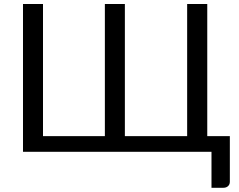

<svg xmlns="http://www.w3.org/2000/svg" viewBox="-20 -736 1161 931"><path d="M1094.5 -76V145.5Q1094.5 158.5 1085.8 166.5Q1077 174.5 1063.5 174.5H1005.5V0H91.5V-716.5H188.5V-76H488.5V-716.5H585.5V-76H887.5V-716.5H985V-76Z"/></svg>

Font: Lato
Style: Regular
Weight: 400
Designer: Lukasz Dziedzic with Adam Twardoch and Botio Nikoltchev
Foundry: tyPoland Lukasz Dziedzic
Version: Version 2.010; 2014-09-01; http://www.latofonts.com/; ttfaut